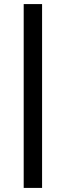

<svg xmlns="http://www.w3.org/2000/svg" viewBox="-20 -770 322 940"><path d="M96 -750H186V150H96Z"/></svg>

Font: Oakes Grotesk Bold
Style: Italic
Weight: 700
Italic angle: -8°
Designer: Samuel Oakes
Foundry: Samuel Oakes
Version: Version 1.000;PS 001.000;hotconv 1.0.88;makeotf.lib2.5.64775